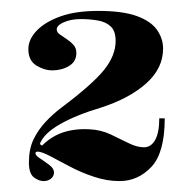

<svg xmlns="http://www.w3.org/2000/svg" viewBox="-20 -743 354 352"><path d="M60 -411Q51 -411 42 -418Q33 -425 33 -445Q33 -470 41.5 -487.5Q50 -505 63.5 -519.5Q77 -534 93 -546Q149 -588 170.5 -614.5Q192 -641 192 -668Q192 -686 183 -694.5Q174 -703 159 -705.5Q144 -708 129 -708Q115 -708 105 -705Q95 -702 89.5 -698Q84 -694 84 -689Q84 -684 89.5 -680Q95 -676 102 -671.5Q109 -667 114.5 -661Q120 -655 120 -646Q120 -630 106.5 -622Q93 -614 76 -614Q61 -614 46.5 -623Q32 -632 32 -653Q32 -671 47.5 -687Q63 -703 91 -713Q119 -723 160 -723Q205 -723 231 -713.5Q257 -704 268 -688Q279 -672 279 -654Q279 -618 248.5 -590.5Q218 -563 166 -546Q119 -532 89.5 -515Q60 -498 53 -479L57 -476Q68 -487 81 -494Q94 -501 110 -504Q126 -507 144 -506Q165 -505 183 -496.5Q201 -488 216 -480.5Q231 -473 244 -473Q257 -473 264.5 -486.5Q272 -500 272 -526H282Q282 -463 257.5 -437Q233 -411 199 -411Q176 -411 152 -419Q128 -427 107.5 -438Q87 -449 71.5 -457Q56 -465 49 -465Q45 -465 45 -462Q45 -458 53.5 -452.5Q62 -447 70.5 -440.5Q79 -434 79 -427Q79 -420 73.5 -415.5Q68 -411 60 -411Z"/></svg>

Font: Kalnia Thin SemiBold
Style: Regular
Weight: 600
Version: Version 1.105